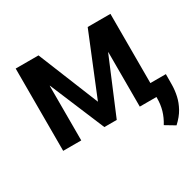

<svg xmlns="http://www.w3.org/2000/svg" viewBox="-155 -702 1089 1068"><g transform="rotate(-30 389.0 -167.5)"><path d="M687 192.5 626 156Q648 120.5 658.5 84.2Q669 48 669 6.5V0H562V-349.5H560.5L414 0H334.5L187.5 -350.5H186V0H70V-528.5H216.5L374 -140L532.5 -528.5H678.5V-84H778Q778 -50 777.5 -15Q777 20 769.2 55Q761.5 90 742.5 124.5Q723.5 159 687 192.5Z"/></g></svg>

Font: Roberto Sans Medium
Style: Regular
Weight: 500
Designer: Google (font) & Cristiano Sobral (main changes)
Version: Version 1.000;October 12, 2021;FontCreator 14.0.0.2814 64-bi